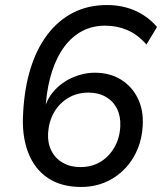

<svg xmlns="http://www.w3.org/2000/svg" viewBox="-20 -734 644 763"><path d="M302 9Q224 9 170.5 -26.5Q117 -62 91.5 -129Q66 -196 72 -286Q77 -382 101 -460.5Q125 -539 168 -596Q211 -653 270.5 -683.5Q330 -714 406 -714Q445 -714 480.5 -704.5Q516 -695 547.5 -675.5Q579 -656 604 -627L562 -557Q527 -597 486 -614.5Q445 -632 398 -632Q348 -632 307.5 -611Q267 -590 236.5 -549.5Q206 -509 187 -451Q168 -393 162 -320L158 -287H153Q163 -337 194 -372Q225 -407 268.5 -426Q312 -445 357 -445Q417 -445 461 -417.5Q505 -390 528 -342.5Q551 -295 547 -234Q543 -163 510 -108Q477 -53 423 -22Q369 9 302 9ZM299 -70Q345 -70 379.5 -91Q414 -112 435 -149Q456 -186 458 -232Q460 -272 445 -302Q430 -332 400.5 -349Q371 -366 332 -366Q286 -366 250.5 -344.5Q215 -323 194.5 -287Q174 -251 171 -204Q169 -165 184.5 -134.5Q200 -104 230 -87Q260 -70 299 -70Z"/></svg>

Font: Nunito Sans 10pt Medium
Style: Italic
Weight: 500
Italic angle: -9°
Designer: Vernon Adams
Foundry: Vernon Adams
Version: Version 3.101;gftools[0.9.27]